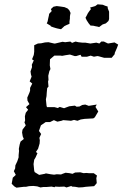

<svg xmlns="http://www.w3.org/2000/svg" viewBox="-20 -863 566 887"><path d="M56 4 46 -2 34 -14 39 -42 53 -55 44 -72 50 -85 51 -99 60 -118 66 -136V-146L68 -166L67 -175L71 -196L75 -209L90 -221L85 -233L82 -251L84 -264L99 -284L93 -297L96 -307L95 -326L99 -342L110 -356L100 -368L116 -382L107 -398L106 -412L116 -435L119 -444V-457L129 -477L117 -487L126 -509L123 -519L121 -533L128 -553L127 -564L136 -584L128 -589L136 -609L138 -624V-654L155 -662L170 -663L188 -667L204 -668L230 -662H235L269 -670L281 -668L305 -671L313 -665L329 -671L342 -668L360 -666H374L397 -662H398L425 -666L439 -662L448 -671H460L479 -662L509 -667L526 -657L520 -641L510 -618V-613L496 -596H461L436 -603L430 -604L414 -601L399 -606L382 -601H357L352 -610L332 -604H325L303 -611L283 -608L267 -605L260 -606H231L211 -589L210 -561L213 -544L208 -534L203 -513L204 -494L202 -486L204 -463L198 -456L196 -435L195 -419L192 -404L195 -375L197 -368H232L247 -364L256 -369L276 -363L289 -368L300 -372L326 -375L334 -370L347 -371L360 -378L374 -380L390 -374L427 -380L421 -369L434 -348L418 -321L411 -316L374 -314H372L353 -311L338 -305L322 -309L308 -305L297 -306L272 -308L264 -305L245 -301L229 -308L211 -299H191L169 -284L160 -258L170 -244L162 -226L164 -215L163 -200L156 -176L146 -161L153 -155L144 -135L138 -125L135 -105L138 -75L140 -68L161 -55L187 -60L192 -62L214 -58L230 -56L242 -58L262 -57L269 -60L283 -65L301 -63L315 -60L327 -66L351 -67L366 -63L379 -64L390 -63H413L428 -52L425 -40L427 -17L415 -3L376 0L363 2L344 3L327 0L312 -1L310 -4L287 3L277 -1L253 0L235 -1L232 2L218 -1L194 1H180L167 3L152 -2L134 -4L114 -3L100 0H90ZM412 -744 398 -745 389 -756 380 -770 375 -781 380 -790 386 -802 393 -812 400 -821 396 -828 410 -832 420 -835 431 -843 455 -841 462 -838 467 -836 477 -833 478 -824 484 -809V-775L481 -766L469 -755L454 -750L438 -738L431 -740L420 -742ZM239 -733 226 -737 215 -741 214 -744 204 -750 196 -755 200 -764 203 -779 206 -792 207 -799 219 -812 215 -821 227 -832 242 -835 258 -833 265 -832 278 -830 292 -824 300 -816 306 -803 304 -794 303 -786V-777L301 -764V-753L287 -747L277 -742L273 -738L262 -728L247 -731Z"/></svg>

Font: Winky Rough Light
Style: Italic
Weight: 300
Italic angle: -8.97852°
Designer: Simon Atzbach
Foundry: typofactur
Version: Version 1.206; ttfautohint (v1.8.4.7-5d5b)